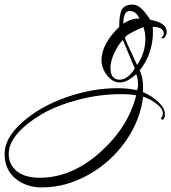

<svg xmlns="http://www.w3.org/2000/svg" viewBox="-439 -329 746 836"><path d="M169 -22Q184 6 184 53Q184 63 183 72Q224 89 251.5 116Q279 143 279 167.5Q279 192 267 192Q264 192 262 186Q270 175 270 165Q270 144 243 123Q216 102 184 92Q172 195 107.5 286.5Q43 378 -55 432.5Q-153 487 -256 487Q-326 487 -372.5 448Q-419 409 -419 340.5Q-419 272 -342 203.5Q-265 135 -151.5 95Q-38 55 71 55Q122 55 158 64Q162 52 162 42Q162 8 154 -6Q115 30 83 30Q51 30 27 -1Q3 -32 3 -67Q3 -137 80 -212Q80 -269 92.5 -289Q105 -309 139.5 -309Q174 -309 215 -243Q287 -230 287 -190Q287 -181 281.5 -171.5Q276 -162 270 -162Q264 -162 264 -166Q274 -173 274 -182Q274 -212 226 -212Q227 -204 227 -191Q227 -95 169 -22ZM98 -227V-226Q131 -248 160 -248H168Q154 -281 126 -281Q98 -281 98 -227ZM194 -161Q194 -189 185 -211Q168 -205 136.5 -188.5Q105 -172 105 -165Q105 -157 158 -46Q194 -98 194 -161ZM42 -34Q42 18 82 18Q117 18 148 -31L96 -155Q75 -134 58.5 -98Q42 -62 42 -34ZM88 81Q-7 81 -99 105.5Q-191 130 -256 167.5Q-321 205 -361 250Q-401 295 -401 341.5Q-401 388 -365.5 416.5Q-330 445 -266 445Q-128 445 -4.5 335.5Q119 226 154 86Q130 81 88 81Z"/></svg>

Font: Qwigley
Style: Regular
Weight: 400
Designer: Robert E. Leuschke
Foundry: Robert E. Leuschke
Version: Version 1.003